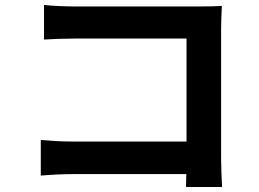

<svg xmlns="http://www.w3.org/2000/svg" viewBox="-20 -730 1040 772"><path d="M144 -167V-24C177 -27 234 -30 273 -30H729L728 22H873C871 -8 869 -61 869 -96V-614C869 -643 871 -683 872 -706C855 -705 813 -704 784 -704H280C246 -704 194 -706 157 -710V-571C185 -573 239 -575 281 -575H730V-161H269C224 -161 179 -164 144 -167Z"/></svg>

Font: Noto Sans Mono CJK HK
Style: Bold
Weight: 700
Designer: Ryoko NISHIZUKA 西塚涼子 (kana, bopomofo & ideographs); Paul D. Hunt (Latin, Greek & Cyrillic); Sandoll Communications 산돌커뮤니
Foundry: Adobe
Version: Version 2.004;hotconv 1.0.118;makeotfexe 2.5.65603